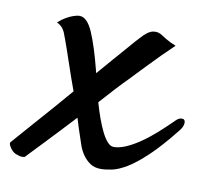

<svg xmlns="http://www.w3.org/2000/svg" viewBox="-107 -469 603 557"><g transform="rotate(10 194.5 -191.0)"><path d="M426.8 -128.9Q385.7 -77.1 354 -47.4Q322.3 -17.6 297.9 -2.9Q273.4 11.7 254.9 15.6Q236.3 19.5 221.7 19.5Q203.1 19.5 190.4 10.7Q177.7 2 168.9 -10.7Q160.2 -23.4 155.3 -37.1Q150.4 -50.8 147.5 -60.5Q143.6 -71.3 139.2 -85Q134.8 -98.6 129.9 -115.2Q110.4 -94.7 88.9 -71.3Q70.3 -51.8 46.9 -26.9Q23.4 -2 -1 23.4Q-9.8 25.4 -16.6 23.4Q-23.4 21.5 -28.3 19.5Q-34.2 16.6 -38.1 12.7Q-41 9.8 -43.9 5.9Q-45.9 2.9 -48.3 -1.5Q-50.8 -5.9 -49.8 -10.7Q-21.5 -43 6.3 -74.7Q34.2 -106.4 56.6 -131.8Q82 -161.1 105.5 -188.5Q91.8 -225.6 81.1 -257.8Q70.3 -290 65.4 -303.7Q55.7 -332 48.3 -350.6Q41 -369.1 23.4 -377Q35.2 -387.7 46.4 -394Q57.6 -400.4 66.4 -403.3Q77.1 -407.2 85 -407.2Q107.4 -407.2 124.5 -367.7Q141.6 -328.1 159.2 -258.8Q159.2 -255.9 161.1 -252Q181.6 -276.4 200.7 -297.9Q219.7 -319.3 233.9 -335.9Q248 -352.5 256.8 -362.3Q265.6 -372.1 267.6 -374Q287.1 -396.5 302.7 -399.4Q318.4 -402.3 331.1 -392.6Q336.9 -388.7 343.8 -384.8Q356.4 -377 374 -370.1Q357.4 -354.5 337.4 -334.5Q317.4 -314.5 299.8 -295.9Q279.3 -274.4 258.8 -252.9Q244.1 -238.3 224.1 -216.8Q204.1 -195.3 181.6 -169.9Q188.5 -145.5 196.3 -124Q204.1 -102.5 212.4 -85.9Q220.7 -69.3 229.5 -59.6Q238.3 -49.8 248 -49.8Q263.7 -49.8 283.2 -58.1Q302.7 -66.4 324.2 -81.1Q345.7 -95.7 367.7 -115.2Q389.6 -134.8 411.1 -156.2Q418.9 -164.1 426.3 -165Q433.6 -166 436.5 -162.1Q439.5 -158.2 438 -149.4Q436.5 -140.6 426.8 -128.9Z"/></g></svg>

Font: Satisfy
Style: Regular
Weight: 400
Designer: Font Diner, Inc
Foundry: Font Diner, Inc
Version: Version 1.001